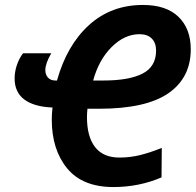

<svg xmlns="http://www.w3.org/2000/svg" viewBox="-20 -745 790 775"><path d="M189 -262Q189 -286 192 -311Q117 -314 78 -343.5Q39 -373 39 -428Q39 -455 48 -482Q57 -509 73 -530H187Q163 -489 163 -462Q163 -444 173.5 -432Q184 -420 204 -420H210Q250 -563 339.5 -644Q429 -725 557 -725Q651 -725 700.5 -677Q750 -629 750 -546Q750 -431 659.5 -368.5Q569 -306 379 -306H333Q331 -284 331 -273Q331 -193 364 -151Q397 -109 462 -109Q505 -109 545.5 -119Q586 -129 633 -148L632 -29Q541 10 438 10Q313 10 251 -65.5Q189 -141 189 -262ZM397 -420Q501 -420 555.5 -448Q610 -476 610 -541Q610 -572 592.5 -589.5Q575 -607 543 -607Q483 -607 431 -555.5Q379 -504 356 -420Z"/></svg>

Font: Noto Sans Display
Style: Bold Italic
Weight: 700
Italic angle: -12°
Designer: Monotype Design team
Foundry: Monotype Imaging Inc.
Version: Version 1.000